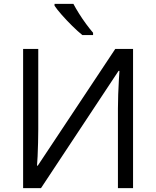

<svg xmlns="http://www.w3.org/2000/svg" viewBox="-20 -965 800 985"><path d="M98.6 -713.9H176.3V-301.3Q176.3 -270 175.3 -232.4Q174.3 -194.8 172.9 -162.8Q171.4 -130.9 169.9 -115.2H173.8L571.3 -713.9H662.6V0H585V-407.7Q585 -442.4 586.4 -481.4Q587.9 -520.5 589.8 -553.5Q591.8 -586.4 592.8 -601.6H588.4L190.4 0H98.6ZM356.4 -945.3Q368.2 -922.9 385.5 -895.3Q402.8 -867.7 422.1 -841.6Q441.4 -815.4 457.5 -796.9V-785.2H402.3Q379.4 -803.7 350.6 -832Q321.8 -860.4 296.9 -888.7Q272 -917 259.8 -935.5V-945.3Z"/></svg>

Font: Open Sans
Style: Regular
Weight: 400
Designer: Monotype Design Team
Foundry: Monotype Imaging Inc.
Version: Version 3.000; ttfautohint (v1.8.4)